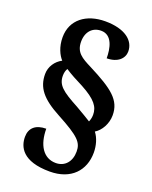

<svg xmlns="http://www.w3.org/2000/svg" viewBox="-160 -846 828 1046"><g transform="rotate(20 254.5 -323.5)"><path d="M260 113C383 113 451 38 451 -66C451 -107 439 -148 417 -176C451 -196 478 -243 478 -292C478 -380 419 -425 276 -498C216 -528 179 -549 179 -611C179 -669 213 -704 262 -704C327 -704 341 -630 341 -573C405 -573 439 -608 439 -648C439 -712 379 -760 266 -760C156 -760 76 -701 76 -599C76 -543 97 -501 118 -478C81 -459 55 -421 55 -378C55 -300 96 -248 203 -191C337 -119 361 -92 361 -39C361 19 327 58 275 58C202 58 163 -7 163 -100C102 -100 69 -70 69 -19C69 38 100 113 260 113ZM368 -217C346 -230 322 -246 279 -270C182 -322 149 -348 149 -403C149 -419 153 -435 160 -445C190 -425 226 -406 266 -386C353 -339 377 -304 377 -258C377 -241 372 -225 368 -217Z"/></g></svg>

Font: Noto Serif Devanagari SemiCondensed ExtraBold
Style: Regular
Weight: 800
Width: 4
Designer: Universal Thirst, Indian Type Foundry and the Monotype Design Team
Foundry: Monotype Imaging Inc.
Version: Version 2.004